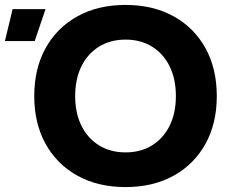

<svg xmlns="http://www.w3.org/2000/svg" viewBox="-107 -742 932 779"><path d="M402.3 17Q290.9 17 207.6 -29Q124.2 -75 78.1 -158Q32 -241 32 -352Q32 -463.7 78.1 -546.9Q124.2 -630 207.6 -676Q290.9 -722 402.3 -722Q514 -722 597.2 -676Q680.4 -630 726.5 -546.9Q772.6 -463.7 772.6 -352Q772.6 -241 726.5 -158Q680.4 -75 597.2 -29Q514 17 402.3 17ZM402.3 -123.7Q463.8 -123.7 509.9 -152.2Q556 -180.7 581.3 -232.1Q606.6 -283.4 606.6 -352Q606.6 -421.3 581.3 -472.8Q556 -524.3 509.9 -552.8Q463.8 -581.3 402.3 -581.3Q341.1 -581.3 294.9 -552.8Q248.7 -524.3 223.3 -472.8Q198 -421.3 198 -352Q198 -283.4 223.3 -232.1Q248.7 -180.7 294.9 -152.2Q341.1 -123.7 402.3 -123.7ZM-87.1 -575.5 -55.8 -705H77.8L33.8 -575.5Z"/></svg>

Font: TikTok Sans Light
Style: Regular
Weight: 300
Version: Version 4.000